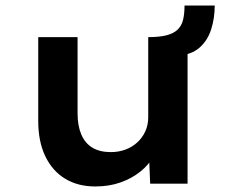

<svg xmlns="http://www.w3.org/2000/svg" viewBox="-20 -663 820 693"><path d="M324 10Q261 10 215 -18Q169 -46 143.5 -99Q118 -152 118 -227V-529H260V-254Q260 -209 273.5 -177.5Q287 -146 313.5 -130Q340 -114 380 -114Q408 -114 432.5 -123Q457 -132 475.5 -149Q494 -166 504.5 -189Q515 -212 515 -240V-529Q555 -529 580.5 -535.5Q606 -542 620.5 -555.5Q635 -569 640.5 -590.5Q646 -612 646 -643H755Q755 -597 742 -556.5Q729 -516 699.5 -490.5Q670 -465 621 -462L657 -503V0H522L517 -122L533 -98Q518 -69 487 -44Q456 -19 415 -4.5Q374 10 324 10Z"/></svg>

Font: Lexend Exa SemiBold
Style: Regular
Weight: 600
Designer: Bonnie Shaver-Troup, Thomas Jockin
Foundry: Lexend
Version: Version 1.007